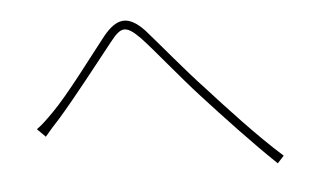

<svg xmlns="http://www.w3.org/2000/svg" viewBox="-44 -672 1087 674"><g transform="rotate(-5 500.0 -335.0)"><path d="M77 -255 106 -226C119 -242 140 -266 159 -286C216 -351 310 -471 363 -538C401 -586 418 -593 469 -541C515 -492 592 -395 659 -322C732 -242 830 -137 909 -62L932 -87C848 -161 738 -281 681 -344C613 -416 535 -512 487 -566C428 -629 387 -616 341 -560C287 -492 196 -368 137 -309C114 -286 97 -269 77 -255Z"/></g></svg>

Font: Genne Gothic ExtraLight
Style: Regular
Weight: 250
Designer: Ryoko NISHIZUKA (kana & ideographs); Paul D. Hunt (Latin, Greek & Cyrillic); Wenlong ZHANG (bopomofo); Sandoll Communica
Foundry: Adobe Systems Incorporated
Version: Version 1.004;PS 1.004;hotconv 16.6.51;makeotf.lib2.5.65220